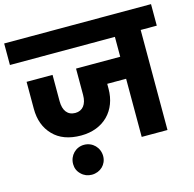

<svg xmlns="http://www.w3.org/2000/svg" viewBox="-140 -865 1140 1129"><g transform="rotate(-15 430.0 -300.5)"><path d="M-17 -740V-609H622V-488H353V-328C353 -271 327 -237 282 -237C235 -237 210 -271 210 -328V-488H52V-324C52 -257 72 -203 112 -162C151 -121 208 -100 281 -100C420 -100 507 -193 507 -324V-354H622V0H779V-609H877V-740ZM218 113C235 130 257 139 282 139C334 139 374 101 374 50C374 -2 334 -43 282 -43C231 -43 191 -2 191 50C191 75 200 96 218 113Z"/></g></svg>

Font: Poppins
Style: Bold
Weight: 700
Designer: Ninad Kale (Devanagari), Jonny Pinhorn (Latin)
Foundry: Indian Type Foundry
Version: 4.004